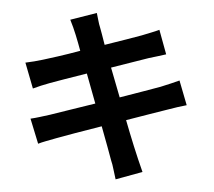

<svg xmlns="http://www.w3.org/2000/svg" viewBox="-56 -839 1069 959"><g transform="rotate(-5 478.0 -359.0)"><path d="M871 -279Q852 -277 825 -273.5Q798 -270 771 -265Q736 -259 681 -250.5Q626 -242 563 -231Q576 -164 590.5 -98Q605 -32 622 34L485 59Q481 32 478.5 7.5Q476 -17 471 -37Q468 -58 459 -104.5Q450 -151 439 -211Q365 -199 303 -188.5Q241 -178 210 -172Q179 -166 155.5 -161.5Q132 -157 115 -152L88 -280Q108 -281 136 -284.5Q164 -288 187 -291Q220 -296 282 -306Q344 -316 417 -327L388 -480Q325 -470 274 -461.5Q223 -453 201 -449Q175 -444 154.5 -439.5Q134 -435 113 -429L87 -561Q110 -562 131.5 -563.5Q153 -565 176 -568Q201 -571 252 -578Q303 -585 365 -596Q358 -636 349.5 -676Q341 -716 329 -755L464 -777Q466 -763 468 -741.5Q470 -720 474 -703Q476 -692 480 -669.5Q484 -647 489 -615Q551 -625 601.5 -633Q652 -641 678 -646Q701 -651 726 -656Q751 -661 768 -666L791 -541Q775 -539 749.5 -535.5Q724 -532 703 -530L511 -499L541 -347Q606 -358 661.5 -367Q717 -376 749 -382Q777 -388 802 -394Q827 -400 846 -405Z"/></g></svg>

Font: Kinto Sans
Style: Bold
Weight: 700
Designer: Authors: Ryoko NISHIZUKA  (kana & ideographs); Paul D. Hunt (Latin, Greek & Cyrillic); Wenlong ZHANG  (bopomofo); Sandol
Foundry: Adobe Systems Incorporated, ookami Inc.
Version: Version 0.001